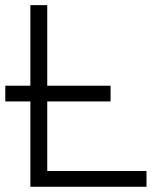

<svg xmlns="http://www.w3.org/2000/svg" viewBox="-30 -713 636 733"><path d="M-9.8 -325.7V-385.7H85.9V-693.4H150.4V-385.7H392.1V-325.7H150.4V-60.1H529.3V0H85.9V-325.7Z"/></svg>

Font: CaskaydiaCove NFP Light
Style: Regular
Weight: 300
Designer: Aaron Bell
Foundry: Saja Typeworks
Version: Version 2111.001; VTT 6.35;Nerd Fonts 3.1.1